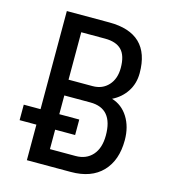

<svg xmlns="http://www.w3.org/2000/svg" viewBox="-107 -797 785 884"><g transform="rotate(15 285.5 -355.5)"><path d="M102.5 0V-710.9H305.2Q402.3 -710.9 451.4 -663.6Q500.5 -616.2 500.5 -521.5Q500.5 -471.7 475.6 -433.6Q450.7 -395.5 408.2 -374.5Q457 -359.9 485.6 -314.5Q514.2 -269 514.2 -205.1Q514.2 -109.4 461.7 -54.7Q409.2 0 312 0ZM191.9 -332.5V-76.7H314Q364.7 -76.7 394.5 -110.1Q424.3 -143.6 424.3 -204.1Q424.3 -332.5 315.9 -332.5ZM191.9 -407.7H306.6Q353 -407.7 381.6 -439Q410.2 -470.2 410.2 -522Q410.2 -580.6 384.3 -607.2Q358.4 -633.8 305.2 -633.8H191.9ZM287.1 -169.4H22.5V-243.2H287.1Z"/></g></svg>

Font: Roboto Condensed
Style: Regular
Weight: 400
Designer: Google
Version: Version 2.001047; 2015